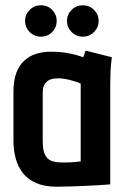

<svg xmlns="http://www.w3.org/2000/svg" viewBox="-20 -704 483 728"><path d="M135 -684Q110 -684 92.5 -666.5Q75 -649 75 -625Q75 -600 92.5 -582.5Q110 -565 135 -565Q161 -565 178 -582.5Q195 -600 195 -625Q195 -649 178 -666.5Q161 -684 135 -684ZM294 -684Q269 -684 251.5 -666.5Q234 -649 234 -625Q234 -600 251.5 -582.5Q269 -565 294 -565Q319 -565 336.5 -582.5Q354 -600 354 -625Q354 -649 336.5 -666.5Q319 -684 294 -684ZM404 -487 305 -512Q301 -504 298.5 -495.5Q296 -487 296 -487Q288 -490 270.5 -495Q253 -500 228.5 -504Q204 -508 174 -508Q145 -508 119 -500.5Q93 -493 73 -475Q53 -457 42 -428Q31 -399 31 -355V-170Q31 -135 39.5 -103.5Q48 -72 66.5 -48Q85 -24 117 -10Q149 4 195 4Q218 4 245 3Q272 2 299.5 1Q327 0 349 -1.5Q371 -3 384.5 -4Q398 -5 398 -5V-390Q398 -407 399 -431.5Q400 -456 404 -487ZM142 -169V-352Q142 -372 148.5 -383Q155 -394 164.5 -399.5Q174 -405 184 -406Q194 -407 202 -407Q210 -407 221 -405.5Q232 -404 244 -401Q256 -398 267 -394.5Q278 -391 286 -387V-92Q276 -91 267 -90Q258 -89 249 -88.5Q240 -88 231 -88Q222 -88 214 -88Q190 -88 174 -94.5Q158 -101 150 -118.5Q142 -136 142 -169Z"/></svg>

Font: Advent Pro
Style: Bold
Weight: 700
Designer: VivaRado, Andreas Kalpakidis
Foundry: VivaRado, Andreas Kalpakidis
Version: Version 3.000